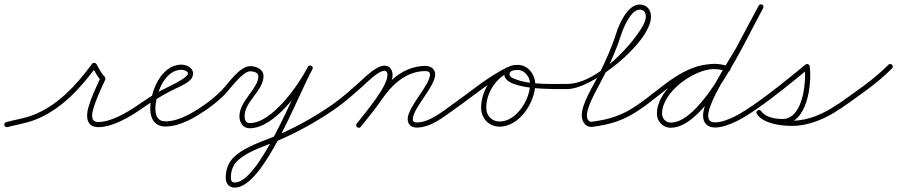

<svg xmlns="http://www.w3.org/2000/svg" viewBox="-25 -575 4191 897"><path d="M10.1 18.6C10.1 18.6 10.1 18.6 10.1 18.6C51.6 7.7 93.7 1.5 134.4 -13.7C256.4 -59.2 349.3 -160.4 424.7 -262.9C426.8 -265.8 420.9 -267.5 414.9 -267.8C408.9 -268 402.9 -266.8 404.7 -263.8C417.4 -242.9 430 -215 448 -199C449.2 -198 448.8 -202.2 448 -206.3C447.1 -210.5 445.8 -214.5 445.1 -213.1C423.5 -166.7 401.6 -120.7 387.5 -71.3C375.7 -30.3 379.2 19 434 19C501.9 19 583.2 -29.6 636.9 -67.2C642.3 -71 643.6 -78.5 639.8 -83.9C636 -89.3 628.5 -90.6 623.1 -86.8C623.1 -86.8 623.1 -86.8 623.1 -86.8C573.9 -52.4 496.4 -5 434 -5C398 -5 403.4 -39.8 410.5 -64.7C424.3 -112.9 445.8 -157.7 466.9 -202.9C467.5 -204.4 467.4 -207.3 466.8 -210.2C466.2 -213.1 465.2 -215.9 464 -217C448.1 -231.1 436.5 -257.6 425.3 -276.2C423.4 -279.3 419.5 -280.9 415.5 -281.1C411.5 -281.3 407.4 -280 405.3 -277.1C332.9 -178.6 243.5 -79.9 126.1 -36.2C86.2 -21.3 44.7 -15.4 3.9 -4.6C-2.5 -2.9 -6.3 3.6 -4.6 10.1C-2.9 16.5 3.6 20.3 10.1 18.6Z M636.9 -67.2C636.9 -67.2 636.9 -67.2 636.9 -67.2C679.7 -97 724 -124.5 770.2 -148.8C798.9 -163.9 836.6 -177.1 861.1 -198.6C871.1 -207.4 877 -218.4 877 -232C877 -258.8 846.1 -273 823 -273C727.2 -273 677 -146.6 677 -66C677 -20.5 698.1 16 748 16C817.9 16 891 -28.5 945.9 -67.2C951.3 -71 952.6 -78.5 948.8 -83.9C945 -89.3 937.5 -90.6 932.1 -86.8C881.6 -51.3 812.4 -8 748 -8C711.9 -8 701 -33.9 701 -66C701 -132.3 742.2 -249 823 -249C831.7 -249 853 -243.7 853 -232C853 -207.9 737.8 -158.9 717.6 -147.2C685.2 -128.5 653.8 -108.2 623.1 -86.8C617.7 -83 616.4 -75.6 620.2 -70.1C624 -64.7 631.4 -63.4 636.9 -67.2Z M929.2 -70.1C932.9 -64.7 940.4 -63.4 945.9 -67.2C972.8 -86 998.1 -107.1 1021.6 -130.1C1046.8 -154.8 1107.1 -242 1144 -242C1157.8 -242 1182 -237 1182 -219C1182 -161.3 1093.6 -103.3 1093.6 -32C1093.6 -2.7 1109.6 24.2 1141.7 24.2C1257.7 24.2 1386.3 -157.2 1434.7 -251.5C1438.3 -258.5 1434.9 -264.8 1429.6 -267.6C1424.4 -270.4 1417.3 -269.7 1413.5 -262.8C1349 -146.3 1185.5 277.6 1071.8 277.6C1058.4 277.6 1053.6 268.9 1053.6 256.3C1053.6 224.7 1062.2 197.1 1085.6 175.1C1135.4 128.2 1221.2 105.3 1283.3 77.8C1374.1 37.6 1460.5 -10.2 1541.9 -67.2C1547.3 -71 1548.6 -78.5 1544.8 -83.9C1541 -89.3 1533.5 -90.6 1528.1 -86.8C1452.4 -33.8 1372.2 11.4 1288 49.4C1219 80.6 1124.6 105.4 1069.1 157.6C1040.9 184.2 1029.6 218 1029.6 256.3C1029.6 282.2 1045.1 301.6 1071.8 301.6C1206.7 301.6 1364.7 -125.1 1434.5 -251.2C1438.3 -258.1 1434.8 -264.4 1429.5 -267.2C1424.1 -270.1 1416.9 -269.5 1413.3 -262.5C1369.9 -177.7 1246 0.2 1141.7 0.2C1123.5 0.2 1117.6 -16.2 1117.6 -32C1117.6 -100.8 1206 -151.7 1206 -219C1206 -251.9 1172.2 -266 1144 -266C1094.2 -266 1042.8 -185.5 1010.7 -153.2C986.5 -128.8 960.3 -106.5 932.1 -86.8C926.7 -83.1 925.4 -75.6 929.2 -70.1Z M1525.1 -70.2C1528.9 -64.7 1536.4 -63.4 1541.8 -67.1C1585.9 -97.7 1626 -133.6 1666 -169.2C1687.4 -188.2 1741.2 -244.3 1771.7 -244.3C1782.6 -244.3 1785.1 -233.3 1785.1 -224.4C1785.1 -168.9 1678.7 -45.2 1641.5 2.6C1637.5 7.9 1638.4 15.4 1643.6 19.5C1648.9 23.5 1656.4 22.6 1660.5 17.4C1702.2 -36.3 1809.1 -159.5 1809.1 -224.4C1809.1 -247 1796.7 -268.3 1771.7 -268.3C1731.5 -268.3 1678.1 -212.1 1650 -187.1C1610.7 -152.1 1571.5 -116.8 1528.2 -86.9C1522.7 -83.1 1521.4 -75.6 1525.1 -70.2ZM1660.4 17.5C1660.4 17.5 1660.4 17.5 1660.4 17.5C1693.6 -24.1 1727.8 -65.3 1757.9 -109.2C1806.1 -179.7 1872.7 -243 1963.2 -243C1973.3 -243 1984.1 -239.2 1984.1 -227.5C1984.1 -177.6 1879.7 -75.8 1879.7 -18.6C1879.7 7.1 1897 21 1922 21C1988.3 21 2050.1 -30.4 2101.9 -67.2C2107.3 -71 2108.6 -78.5 2104.8 -83.9C2101 -89.3 2093.5 -90.6 2088.1 -86.8C2040.9 -53.4 1981.9 -3 1922 -3C1910.2 -3 1903.7 -6.3 1903.7 -18.6C1903.7 -69.3 2008.1 -170.9 2008.1 -227.5C2008.1 -252.9 1986.8 -267 1963.2 -267C1864.3 -267 1791 -200.1 1738.1 -122.8C1708.4 -79.3 1674.4 -38.6 1641.6 2.5C1637.5 7.7 1638.3 15.3 1643.5 19.4C1648.7 23.5 1656.3 22.7 1660.4 17.5Z M2085.2 -70.1C2089 -64.7 2096.4 -63.4 2101.9 -67.2C2183.6 -124.2 2265.3 -195 2354.6 -238.7C2360.6 -241.6 2363.1 -248.8 2360.2 -254.7C2357.2 -260.7 2350.1 -263.2 2344.1 -260.3C2344.1 -260.3 2344.1 -260.3 2344.1 -260.3C2253.5 -216 2171 -144.7 2088.1 -86.8C2082.7 -83 2081.4 -75.6 2085.2 -70.1ZM2360.3 -254.5C2357.5 -260.5 2350.3 -263.1 2344.3 -260.4C2272.5 -227.1 2222.7 -150.4 2222.7 -71.2C2222.7 -21.8 2259.3 16.7 2309.2 16.7C2402.2 16.7 2475.6 -98.2 2475.6 -182.5C2475.6 -227.5 2440.9 -272 2394 -272C2370.8 -272 2342.4 -266.9 2333.7 -242C2333.7 -242 2333.7 -242 2333.7 -242C2333.7 -242 2333.7 -242 2333.7 -242C2300.5 -149.1 2586.8 -159 2626 -159C2632.6 -159 2638 -164.4 2638 -171C2638 -177.6 2632.6 -183 2626 -183C2551 -183.1 2448.7 -177.7 2378.1 -206.8C2366.7 -211.5 2351 -219.2 2356.3 -234C2356.3 -234 2356.3 -234 2356.3 -234C2356.3 -234 2356.3 -234 2356.3 -234C2360.9 -247.1 2382.6 -248 2394 -248C2427.5 -248 2451.6 -214.2 2451.6 -182.5C2451.6 -111.7 2388.5 -7.3 2309.2 -7.3C2272.5 -7.3 2246.7 -34.9 2246.7 -71.2C2246.7 -141.1 2291 -209.2 2354.4 -238.6C2360.4 -241.4 2363 -248.5 2360.3 -254.5Z M2614 -171C2614 -164.4 2619.4 -159 2626 -159C2742.9 -159.1 3016.3 -376.9 3016.3 -497.1C3016.3 -529.7 2996.8 -553.9 2963.2 -553.9C2907.4 -553.9 2867.6 -463.6 2853.5 -418.6C2833 -353 2804.2 -290.3 2774 -228.7C2749.2 -178 2692.9 -93.3 2692.9 -36C2692.9 -9.3 2708.3 18.1 2737.8 18.1C2737.8 18.1 2738.2 18.1 2738.5 18.1C2738.9 18 2739.3 18 2739.3 18C2828.8 6.9 2894 -13.8 2969.9 -67.2C2975.3 -71 2976.6 -78.5 2972.8 -83.9C2969 -89.3 2961.5 -90.6 2956.1 -86.8C2883.3 -35.6 2821.8 -16.5 2736.3 -5.8C2736.3 -5.8 2736.7 -5.8 2737.1 -5.8C2737.4 -5.9 2737.8 -5.9 2737.8 -5.9C2722.2 -5.9 2716.9 -23.2 2716.9 -36C2716.9 -84.1 2779.5 -185 2801 -229.3C2829.7 -288.4 2856.8 -348.7 2876.5 -411.4C2886.6 -443.9 2922.4 -529.9 2963.2 -529.9C2983.6 -529.9 2992.3 -516.4 2992.3 -497.1C2992.3 -471.5 2970.1 -439.6 2956.3 -419.6C2892 -327.2 2746.7 -183.1 2626 -183C2619.4 -183 2614 -177.6 2614 -171Z M2953.1 -70.2C2956.9 -64.7 2964.3 -63.4 2969.8 -67.1C3075.2 -139.4 3174.6 -252.2 3311.9 -252.2C3332.5 -252.2 3352.9 -247.8 3372.3 -241.6C3378.7 -239.6 3385.4 -243 3387.4 -249.3C3389.4 -255.7 3386 -262.4 3379.7 -264.4C3357.8 -271.4 3335 -276.2 3311.9 -276.2C3167.5 -276.2 3066.5 -162.6 2956.2 -86.9C2950.7 -83.1 2949.4 -75.7 2953.1 -70.2ZM3380.1 -264.3C3380.1 -264.3 3380.1 -264.3 3380.1 -264.3C3357 -272.6 3336.7 -276.7 3311.8 -276.7C3206.3 -276.7 3044.1 -160.1 3044.1 -44.7C3044.1 -22.8 3053.2 -3.5 3070.8 9.6C3081.9 17.9 3095.1 21.8 3108.9 21.8C3276.1 21.8 3458.2 -389.6 3540.5 -537.2C3543.7 -542.9 3541.6 -550.3 3535.8 -553.5C3530.1 -556.7 3522.7 -554.6 3519.5 -548.8C3442.6 -411 3258.1 -2.2 3108.9 -2.2C3100.3 -2.2 3092.1 -4.5 3085.2 -9.6C3073.6 -18.3 3068.1 -30.4 3068.1 -44.7C3068.1 -146.4 3219.5 -252.7 3311.8 -252.7C3334 -252.7 3351.5 -249.1 3371.9 -241.7C3378.1 -239.5 3385 -242.7 3387.3 -248.9C3389.5 -255.1 3386.3 -262 3380.1 -264.3ZM3535.6 -553.6C3529.7 -556.7 3522.5 -554.5 3519.4 -548.6C3483.9 -481.5 3448 -414.6 3412.3 -347.7C3412.3 -347.7 3412.3 -347.7 3412.3 -347.8C3412.4 -347.9 3412.4 -348 3412.4 -348C3369.1 -272.1 3259.6 -110.5 3259.6 -35.2C3259.6 -0.4 3280.1 20.7 3315.3 20.7C3379.3 20.7 3460.4 -31.1 3511.9 -67.2C3517.3 -71 3518.6 -78.5 3514.8 -83.9C3511 -89.3 3503.5 -90.6 3498.1 -86.8C3498.1 -86.8 3498.1 -86.8 3498.1 -86.8C3451.2 -54 3373.5 -3.3 3315.3 -3.3C3293.3 -3.3 3283.6 -13.6 3283.6 -35.2C3283.6 -97.5 3394 -267.4 3433.3 -336C3433.3 -336 3433.3 -336.1 3433.3 -336.2C3433.4 -336.3 3433.4 -336.3 3433.4 -336.3C3469.2 -403.3 3505.1 -470.2 3540.6 -537.4C3543.7 -543.3 3541.5 -550.5 3535.6 -553.6Z M3511.8 -67.1C3511.8 -67.1 3511.8 -67.1 3511.8 -67.1C3595.3 -125.1 3675.2 -190.6 3753.6 -255.2C3756.8 -257.8 3751.7 -261.8 3745.9 -264.1C3740.1 -266.5 3733.6 -267.1 3734.1 -263C3742.8 -194.4 3727.6 -19.1 3630.8 -19.1C3597.1 -19.1 3551.7 -26.2 3530.8 -55.9C3526.2 -62.4 3519 -62.3 3514.1 -58.8C3509.2 -55.4 3506.6 -48.6 3511.2 -42.1C3543.7 4.2 3623.6 13.1 3675.5 13.1C3754.7 13.1 3836.1 -21.6 3900 -67.2C3905.4 -71.1 3906.6 -78.6 3902.8 -84C3898.9 -89.4 3891.4 -90.6 3886 -86.8C3886 -86.8 3886 -86.8 3886 -86.8C3826.3 -44.1 3749.7 -10.9 3675.5 -10.9C3632.8 -10.9 3557.9 -17.4 3530.8 -55.9C3526.2 -62.4 3519 -62.3 3514.1 -58.8C3509.2 -55.4 3506.6 -48.6 3511.2 -42.1C3537 -5.4 3588.6 4.9 3630.8 4.9C3746.9 4.9 3768.7 -180.9 3757.9 -266C3757.4 -270.1 3754.1 -273.3 3750.1 -274.9C3746.2 -276.5 3741.6 -276.4 3738.4 -273.7C3660.5 -209.6 3581.1 -144.4 3498.2 -86.9C3492.7 -83.1 3491.4 -75.6 3495.1 -70.2C3498.9 -64.7 3506.4 -63.4 3511.8 -67.1Z M3883.2 -68.7C3887.1 -63.3 3894.5 -62 3900 -65.9C3982.7 -124.7 4071.2 -183.1 4142.6 -255.6C4147.2 -260.3 4147.1 -267.9 4142.4 -272.6C4137.7 -277.2 4130.1 -277.1 4125.4 -272.4C4125.4 -272.4 4125.4 -272.4 4125.4 -272.4C4055.1 -200.9 3967.6 -143.4 3886 -85.4C3880.6 -81.6 3879.4 -74.1 3883.2 -68.7Z"/></svg>

Font: FRB American Cursive Guidelines Arrows Light
Style: Italic
Weight: 300
Italic angle: -25°
Version: Version 2.0;Modular Font Editor K font №1